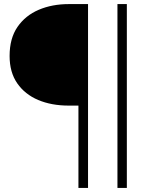

<svg xmlns="http://www.w3.org/2000/svg" viewBox="-20 -720 739 940"><path d="M364 200V-203H317Q232 -203 167 -230.5Q102 -258 64.5 -312Q27 -366 27 -446Q27 -532 65.5 -588Q104 -644 169.5 -672Q235 -700 317 -700H411V200ZM555 200V-700H601V200Z"/></svg>

Font: SUSE Thin ExtraLight
Style: Regular
Weight: 250
Version: Version 1.000